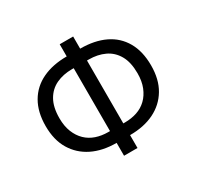

<svg xmlns="http://www.w3.org/2000/svg" viewBox="-163 -938 1181 1150"><g transform="rotate(-30 428.0 -362.5)"><path d="M381 23V-87L405 -66H381Q285 -66 214 -101Q143 -136 103 -202.5Q63 -269 63 -365Q63 -462 102 -529Q141 -596 212.5 -630Q284 -664 381 -664H405L381 -644V-748H474V-644L450 -664H474Q573 -664 644 -630Q715 -596 753.5 -529Q792 -462 792 -365Q792 -269 752.5 -202.5Q713 -136 642 -101Q571 -66 474 -66H450L474 -87V23ZM382 -123V-606L403 -582H370Q309 -582 261 -559.5Q213 -537 185.5 -489Q158 -441 158 -365Q158 -310 174.5 -269Q191 -228 219.5 -200.5Q248 -173 286.5 -160Q325 -147 370 -147H403ZM474 -123 452 -147H486Q531 -147 569.5 -160Q608 -173 636.5 -200.5Q665 -228 681.5 -269Q698 -310 698 -365Q698 -441 670.5 -489Q643 -537 595 -559.5Q547 -582 486 -582H452L474 -606Z"/></g></svg>

Font: Nunitoga
Style: Medium
Weight: 500
Designer: Vernon Adams
Foundry: Vernon Adams
Version: Version 1.0